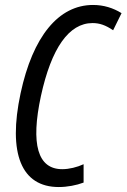

<svg xmlns="http://www.w3.org/2000/svg" viewBox="-20 -744 510 774"><path d="M217 10C251 10 288 3 317 -8V-82C291 -70 259 -62 231 -62C132 -62 103 -162 145 -357C187 -550 258 -651 353 -651C381 -651 405 -643 436 -622L470 -691C436 -712 398 -724 355 -724C216 -724 112 -597 63 -368C11 -125 66 10 217 10Z"/></svg>

Font: Noto Sans ExtraCondensed
Style: Italic
Weight: 400
Width: 2
Italic angle: -12°
Designer: Monotype Design Team
Foundry: Monotype Imaging Inc.
Version: Version 2.013